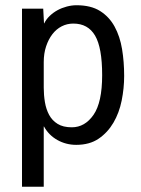

<svg xmlns="http://www.w3.org/2000/svg" viewBox="-20 -559 540 733"><path d="M147 -224Q147 -196 151.5 -169Q156 -142 167.5 -120.5Q179 -99 200 -86Q221 -73 254 -73Q304 -73 337 -120.5Q370 -168 370 -272Q370 -377 343 -423Q316 -469 260 -469Q236 -469 215.5 -458.5Q195 -448 180 -428.5Q165 -409 156 -382Q147 -355 147 -322ZM271 -6Q232 -6 199 -24.5Q166 -43 148 -76H147V154H64V-526H145L148 -470H149Q156 -485 169.5 -498Q183 -511 199.5 -520Q216 -529 235 -534Q254 -539 272 -539Q327 -539 362 -517Q397 -495 417.5 -457.5Q438 -420 446 -371.5Q454 -323 454 -269Q454 -222 444.5 -175Q435 -128 413 -90.5Q391 -53 356.5 -29.5Q322 -6 271 -6Z"/></svg>

Font: D2Coding ligature
Style: Regular
Weight: 400
Monospace: yes
Designer: Yong-Rak Park; Jeong-Hwan Yoon; Sang-Min Lee;
Foundry: NHN Corporation
Version: Version 1.3.2; Build 20180524